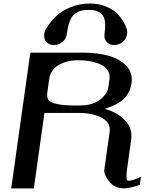

<svg xmlns="http://www.w3.org/2000/svg" viewBox="-20 -1041 799 1061"><path d="M579.1 -561.5 585 -604.5Q591.8 -654.3 542.5 -681.2Q493.2 -708 412.1 -708Q347.7 -708 303.2 -681.2Q258.8 -654.3 252 -604.5L241.2 -528.3Q237.3 -502.9 248.5 -488.3Q259.8 -473.6 289.6 -467.3Q319.3 -460.9 344.2 -459.5Q369.1 -458 418.9 -458Q490.2 -458 531.7 -489.3Q573.2 -520.5 579.1 -561.5ZM438.5 -750Q517.6 -750 579.6 -732.9Q641.6 -715.8 678.2 -677.2Q714.8 -638.7 707 -583V-582Q700.2 -532.2 667.5 -498Q634.8 -463.9 559.6 -439.5Q633.8 -418 673.3 -373.5Q712.9 -329.1 705.1 -270.5L682.6 -110.4Q672.9 -42 688.5 -42Q713.9 -42 758.8 -64.5L752.9 -19.5Q694.3 0 667 0Q612.3 0 582.5 -39.1Q552.7 -78.1 556.6 -103.5L585.9 -312.5Q592.8 -362.3 543.5 -389.6Q494.1 -417 413.1 -417H225.6L167 0H42L147.5 -750ZM349.6 -854.5Q345.7 -825.2 324.2 -808.6Q302.7 -792 278.3 -792Q252.9 -792 236.8 -808.6Q220.7 -825.2 224.6 -854.5Q227.5 -872.1 244.6 -897.9Q261.7 -923.8 291.5 -952.6Q321.3 -981.4 371.1 -1001.5Q420.9 -1021.5 477.5 -1021.5Q531.2 -1021.5 574.2 -1001.5Q617.2 -981.4 639.6 -953.1Q662.1 -924.8 673.8 -898.4Q685.5 -872.1 682.6 -854.5Q678.7 -825.2 657.7 -808.6Q636.7 -792 611.3 -792Q586.9 -792 570.3 -808.6Q553.7 -825.2 557.6 -854.5Q568.4 -932.6 545.4 -959.5Q522.5 -986.3 472.7 -986.3Q446.3 -986.3 430.2 -982.4Q414.1 -978.5 396 -966.3Q377.9 -954.1 366.7 -926.3Q355.5 -898.4 349.6 -854.5Z"/></svg>

Font: okolaks
Style: BoldItalic
Weight: 600
Width: 8
Italic angle: -8°
Version: Version 000.6.0